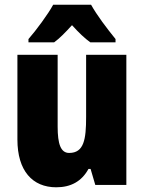

<svg xmlns="http://www.w3.org/2000/svg" viewBox="-20 -786 611 816"><path d="M367 -766H206C186 -728 132 -655 101 -620V-606H210C232 -622 256 -646 286 -679C315 -647 340 -623 364 -606H471V-620C433 -667 392 -721 367 -766ZM517 -553H346V-289C346 -194 337 -136 274 -136C238 -136 225 -174 225 -248V-553H54V-193C54 -60 118 10 219 10C281 10 327 -15 356 -68H365L385 0H517Z"/></svg>

Font: Noto Sans Georgian Condensed Black
Style: Regular
Weight: 900
Width: 3
Designer: Monotype Design Team, Akaki Razmadze
Foundry: Google LLC
Version: Version 2.005